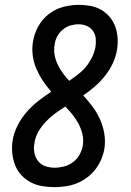

<svg xmlns="http://www.w3.org/2000/svg" viewBox="-20 -763 540 791"><path d="M204 8Q178 8 152.5 3.5Q127 -1 105.5 -12.5Q84 -24 67.5 -42Q51 -60 42 -83.5Q33 -107 30.5 -132.5Q28 -158 32 -184Q37 -215 52 -245Q67 -275 89 -300.5Q111 -326 137 -346.5Q163 -367 191 -385Q173 -406 157.5 -429Q142 -452 130.5 -478Q119 -504 115 -533Q111 -562 116 -592Q121 -624 137.5 -654Q154 -684 181 -705Q208 -726 240.5 -734.5Q273 -743 305 -743Q330 -743 353.5 -738.5Q377 -734 397 -722.5Q417 -711 432 -693Q447 -675 455 -653Q463 -631 464.5 -606.5Q466 -582 462 -557Q457 -529 444.5 -502Q432 -475 413 -451Q394 -427 371 -407Q348 -387 323 -370Q343 -348 361 -324Q379 -300 391.5 -272.5Q404 -245 409.5 -213.5Q415 -182 410 -150Q406 -127 396.5 -105Q387 -83 372 -64Q357 -45 337 -30.5Q317 -16 295.5 -7.5Q274 1 250.5 4.5Q227 8 204 8ZM265 -430Q284 -443 302 -457Q320 -471 334.5 -488.5Q349 -506 359 -526.5Q369 -547 373 -568Q376 -586 374.5 -603.5Q373 -621 363.5 -635Q354 -649 338 -656Q322 -663 304 -663Q287 -663 270 -658Q253 -653 238.5 -641Q224 -629 215.5 -612.5Q207 -596 205 -579Q201 -557 205 -536Q209 -515 218 -496.5Q227 -478 239 -461.5Q251 -445 265 -430ZM205 -72Q224 -72 243.5 -77Q263 -82 280 -94.5Q297 -107 307.5 -125.5Q318 -144 321 -163Q325 -188 319.5 -210.5Q314 -233 303.5 -253Q293 -273 279 -290.5Q265 -308 249 -324Q227 -310 206.5 -295Q186 -280 168.5 -261.5Q151 -243 138 -220.5Q125 -198 122 -174Q118 -154 121.5 -134.5Q125 -115 136.5 -100Q148 -85 166.5 -78.5Q185 -72 205 -72Z"/></svg>

Font: Iosevka Curly Slab Medium
Style: Italic
Weight: 500
Italic angle: -9°
Monospace: yes
Designer: Belleve Invis
Foundry: Belleve Invis
Version: Version 22.1.2; ttfautohint (v1.8.4)